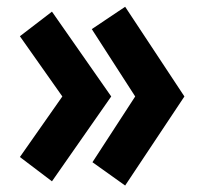

<svg xmlns="http://www.w3.org/2000/svg" viewBox="-20 -579 614 579"><path d="M40 -469.7 136.7 -543.9 315.4 -288.1 136.7 -32.2 40 -105.5 168 -288.1ZM258.8 -89.8 387.7 -288.1 256.8 -491.2 357.4 -558.6 536.1 -288.1 357.4 -19.5Z"/></svg>

Font: Gothic A1 ExtraBold
Style: Regular
Weight: 800
Designer: HanYang I&C Co.,Ltd.
Foundry: HanYang I&C Co.,Ltd.
Version: Version 2.50